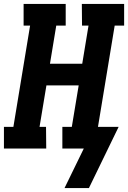

<svg xmlns="http://www.w3.org/2000/svg" viewBox="-21 -755 651 976"><path d="M307 201 405 0H296V-110H344L379 -321H215L180 -110H213L214 0H-1V-110H47L132 -625H99V-735H313V-625H265L233 -431H397L429 -625H396L395 -735H610V-625H562L477 -110H582L431 201Z"/></svg>

Font: Iosevka Etoile Extrabold
Style: Italic
Weight: 800
Italic angle: -9°
Designer: Belleve Invis
Foundry: Belleve Invis
Version: Version 22.1.2; ttfautohint (v1.8.4)